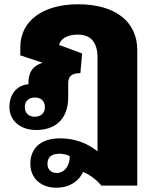

<svg xmlns="http://www.w3.org/2000/svg" viewBox="-20 -598 728 898"><path d="M243 280C308 280 350 247 369 206C401 220 431 242 454 270H622V-364C622 -497 519 -578 346 -578C181 -578 75 -501 75 -377V-339L178 -305V-304C124 -286 113 -250 113 -208V-204C54 -199 24 -152 24 -97C24 -38 70 10 150 10C234 10 299 -36 299 -144V-208C299 -235 309 -256 356 -256L364 -348L256 -388C265 -417 293 -436 344 -436C406 -436 436 -399 436 -329V110C390 72 329 49 262 49C165 49 122 100 122 168C122 238 174 280 243 280ZM143 -52C116 -52 96 -68 96 -97C96 -126 116 -142 143 -142C170 -142 190 -127 190 -97C190 -68 170 -52 143 -52ZM246 211C220 211 202 196 202 168C202 139 219 121 258 121C274 121 290 124 306 132C308 169 286 211 246 211Z"/></svg>

Font: Noto Sans Thai Looped Black
Style: Regular
Weight: 900
Designer: Sasikarn Vongin, Ben Mitchell
Foundry: The Fontpad Ltd
Version: Version 1.001